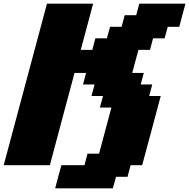

<svg xmlns="http://www.w3.org/2000/svg" viewBox="-20 -895 1024 1040"><path d="M278.8 125H591.3L608.4 62.5H670.9L687.5 0H750Q767.1 -62.5 800.5 -187.5Q834 -312.5 850.6 -375H788.1L804.7 -437.5H742.2L758.8 -500H696.3Q701.7 -520.5 712.9 -562.3Q724.1 -604 730 -625H792.5L809.1 -687.5H871.6L888.7 -750H951.2Q956.5 -770.5 967.5 -812.5Q978.5 -854.5 984.4 -875H734.4L717.8 -812.5H655.3L638.7 -750H576.2L559.1 -687.5H496.6L480 -625H417.5Q428.7 -667 450.9 -750Q473.1 -833 484.4 -875H234.4Q195.3 -729 117.2 -437.5Q39.1 -146 0 0H250Q272 -83 316.7 -250Q361.3 -417 383.8 -500H446.3L429.7 -437.5H492.2L475.6 -375H538.1L521 -312.5H583.5Q572.3 -271 550 -187.5Q527.8 -104 516.6 -62.5H454.1L437.5 0H312.5Q306.6 21 295.4 62.5Q284.2 104 278.8 125Z"/></svg>

Font: Faithful 32x
Style: BoldOblique
Weight: 400
Foundry: Faithful Resource Pack
Version: Version 1.0; January 27, 2023